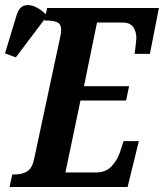

<svg xmlns="http://www.w3.org/2000/svg" viewBox="-57 -746 654 766"><path d="M-19 0 -8 -50H3Q31 -50 51 -62Q71 -74 79 -111L181 -588Q187 -612 187 -626Q187 -650 171.5 -657Q156 -664 130 -664H120L131 -714H577L541 -531H480Q481 -536 482.5 -549.5Q484 -563 485.5 -576.5Q487 -590 487 -594Q487 -620 474.5 -638Q462 -656 432 -656H330L278 -402H458L446 -345H264L204 -58H327Q365 -58 388 -82.5Q411 -107 422 -140L436 -183H497L452 0ZM6 -517 -37 -533 10 -688Q19 -716 38 -723Q57 -730 81 -720Q105 -710 127 -688L126 -676Z"/></svg>

Font: Noto Serif ExtraCondensed
Style: Bold Italic
Weight: 700
Width: 2
Italic angle: -12°
Designer: Monotype Design Team
Foundry: Monotype Imaging Inc.
Version: Version 2.013; ttfautohint (v1.8.4.7-5d5b)